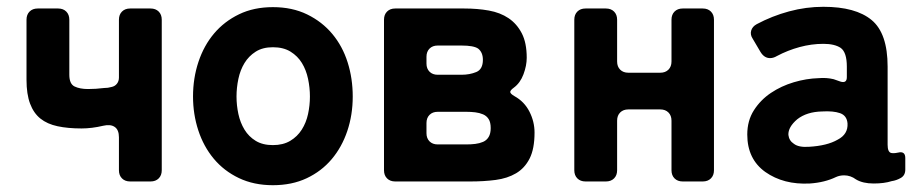

<svg xmlns="http://www.w3.org/2000/svg" viewBox="-20 -534 2714 565"><path d="M330 -33V-130Q330 -152 317.5 -160.5Q305 -169 284 -164Q250 -156 220 -156Q180 -156 149.5 -162.5Q119 -169 99 -185Q79 -201 68.5 -229Q58 -257 58 -299V-476Q58 -491 67 -500Q76 -509 91 -509H151Q166 -509 175 -500Q184 -491 184 -476V-314Q184 -287 199.5 -279.5Q215 -272 239 -272Q262 -272 286 -275Q298 -275 308 -278Q318 -280 324 -287.5Q330 -295 330 -306V-476Q330 -491 339 -500Q348 -509 363 -509H423Q438 -509 447 -500Q456 -491 456 -476V-33Q456 -18 447 -9Q438 0 423 0H363Q348 0 339 -9Q330 -18 330 -33Z M783 11Q727 11 683 -10Q639 -31 609 -67Q579 -103 563.5 -150.5Q548 -198 548 -250Q548 -304 564 -352Q580 -400 610 -435.5Q640 -471 683.5 -492Q727 -513 783 -513Q840 -513 884 -491.5Q928 -470 958 -434Q988 -398 1003 -350.5Q1018 -303 1018 -250Q1018 -196 1002 -148.5Q986 -101 956 -65.5Q926 -30 882.5 -9.5Q839 11 783 11ZM783 -107Q813 -107 834 -119.5Q855 -132 868 -152.5Q881 -173 886.5 -198.5Q892 -224 892 -250Q892 -276 886.5 -302Q881 -328 868.5 -348.5Q856 -369 835 -382Q814 -395 783 -395Q753 -395 732.5 -382Q712 -369 699.5 -348.5Q687 -328 681.5 -302Q676 -276 676 -250Q676 -224 681.5 -198.5Q687 -173 699.5 -152.5Q712 -132 732.5 -119.5Q753 -107 783 -107Z M1110 -33V-476Q1110 -491 1119 -500Q1128 -509 1143 -509H1346Q1385 -509 1418.5 -503Q1452 -497 1476.5 -480.5Q1501 -464 1515.5 -436Q1530 -408 1530 -364Q1530 -341 1520.5 -315.5Q1511 -290 1492 -276Q1481 -268 1481.5 -263Q1482 -258 1494 -251Q1523 -235 1538 -205.5Q1553 -176 1553 -144Q1553 -96 1538.5 -67.5Q1524 -39 1498.5 -24Q1473 -9 1438.5 -4.5Q1404 0 1365 0H1143Q1128 0 1119 -9Q1110 -18 1110 -33ZM1268 -314H1338Q1362 -314 1381.5 -322Q1401 -330 1401 -358Q1401 -380 1387 -391Q1374 -400 1338 -400H1268Q1253 -400 1244 -391Q1235 -382 1235 -367V-347Q1235 -332 1244 -323Q1253 -314 1268 -314ZM1268 -109H1352Q1366 -109 1378.5 -110.5Q1391 -112 1401.5 -116.5Q1412 -121 1418 -131Q1424 -141 1424 -157Q1424 -174 1418 -183.5Q1412 -193 1401.5 -197.5Q1391 -202 1378.5 -203.5Q1366 -205 1352 -205H1268Q1253 -205 1244 -196Q1235 -187 1235 -172V-142Q1235 -127 1244 -118Q1253 -109 1268 -109Z M1670 -33V-476Q1670 -491 1679 -500Q1688 -509 1703 -509H1763Q1778 -509 1787 -500Q1796 -491 1796 -476V-353Q1796 -338 1805 -329Q1814 -320 1829 -320H1923Q1938 -320 1947 -329Q1956 -338 1956 -353V-476Q1956 -491 1965 -500Q1974 -509 1989 -509H2048Q2063 -509 2072 -500Q2081 -491 2081 -476V-33Q2081 -18 2072 -9Q2063 0 2048 0H1989Q1974 0 1965 -9Q1956 -18 1956 -33V-179Q1956 -194 1947 -203Q1938 -212 1923 -212H1829Q1814 -212 1805 -203Q1796 -194 1796 -179V-33Q1796 -18 1787 -9Q1778 0 1763 0H1703Q1688 0 1679 -9Q1670 -18 1670 -33Z M2363 6Q2286 10 2232 -28Q2179 -66 2179 -138Q2179 -179 2198.5 -209.5Q2218 -240 2248.5 -260.5Q2279 -281 2316 -292Q2353 -303 2389 -304Q2412 -306 2433 -301Q2438 -299 2443 -297.5Q2448 -296 2453 -294Q2472 -288 2472 -307V-338Q2472 -380 2454 -393Q2436 -405 2403 -405Q2368 -405 2333 -395.5Q2298 -386 2266 -369Q2256 -363 2246 -363Q2229 -363 2218 -381L2195 -420Q2187 -432 2190.5 -444Q2194 -456 2207 -463Q2252 -487 2302 -500.5Q2352 -514 2403 -514Q2498 -514 2545 -475Q2592 -436 2592 -338V-108Q2592 -87 2602 -84Q2609 -82 2623 -85Q2644 -90 2644 -69V-35Q2644 -18 2631 -10.5Q2618 -3 2604 -1Q2582 6 2551 6Q2519 6 2499 -6Q2483 -18 2464 -18Q2451 -18 2440 -13Q2407 3 2363 6ZM2360 -102Q2414 -105 2445 -123Q2476 -139 2474 -171Q2472 -194 2452 -201Q2432 -208 2399 -206Q2354 -205 2326 -183Q2299 -160 2300 -137Q2302 -120 2316 -111Q2330 -100 2360 -102Z"/></svg>

Font: Higure Gothic Black
Style: Regular
Weight: 900
Designer: Yoshimichi Ohira
Foundry: Positype
Version: Version 1.000